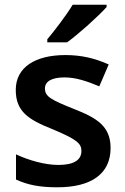

<svg xmlns="http://www.w3.org/2000/svg" viewBox="-20 -786 530 816"><path d="M433 -756V-766H289C262 -721 212 -656 181 -619V-606H265C314 -641 400 -719 433 -756ZM450 -157C450 -250 391 -285 294 -323C196 -362 171 -376 171 -410C171 -440 200 -457 254 -457C304 -457 352 -440 402 -419L442 -512C382 -539 324 -552 258 -552C131 -552 47 -501 47 -404C47 -313 99 -278 203 -237C308 -193 326 -176 326 -144C326 -108 297 -85 228 -85C171 -85 101 -105 48 -130V-23C98 0 148 10 224 10C369 10 450 -48 450 -157Z"/></svg>

Font: Noto Sans Bengali UI SemiBold
Style: Regular
Weight: 600
Designer: Jelle Bosma - Monotype Design Team
Foundry: Monotype Imaging Inc.
Version: Version 2.003